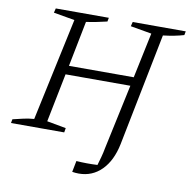

<svg xmlns="http://www.w3.org/2000/svg" viewBox="-99 -736 1019 1030"><g transform="rotate(10 411.0 -221.5)"><path d="M-8 0 -4 -21Q27 -29 55.5 -35Q84 -41 111 -43L231 -603L116 -623L122 -647H411L407 -626Q381 -620 352.5 -614Q324 -608 294 -604L245 -356H598L650 -603L535 -623L541 -647H830L826 -626Q802 -619 774.5 -613.5Q747 -608 713 -604L591 9Q572 102 521 153Q470 204 397 204Q379 204 361 201L373 140Q430 144 488 141Q494 121 501 95.5Q508 70 512 47L588 -308H235L182 -43L286 -24L282 0Z"/></g></svg>

Font: Piazzolla Light
Style: Italic
Weight: 300
Italic angle: -11.3°
Designer: Juan Pablo del Peral
Foundry: Huerta Tipografica
Version: Version 1.330